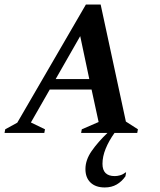

<svg xmlns="http://www.w3.org/2000/svg" viewBox="-48 -585 702 845"><path d="M-28 0 -25 -16 28 -45 330 -565H395L506 -50L559 -16L556 0H456Q431 35 417 69.5Q403 104 403 136Q403 190 457 190Q468 190 480.5 186.5Q493 183 504 174H507L504 191Q488 214 465.5 227Q443 240 413 240Q373 240 350.5 218.5Q328 197 328 159Q328 119 355.5 79.5Q383 40 425 0H309L312 -16L386 -48L355 -191H171L88 -46L150 -16L147 0ZM197 -237H345L305 -426Z"/></svg>

Font: Spectral SC SemiBold
Style: Italic
Weight: 600
Italic angle: -10°
Designer: Jean-Baptiste Levee
Foundry: Production Type
Version: Version 2.001